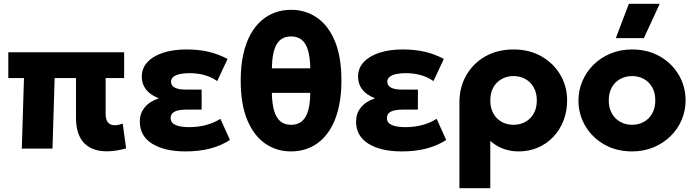

<svg xmlns="http://www.w3.org/2000/svg" viewBox="-20 -787 3680 1017"><path d="M546 14.5Q509 14.5 479 4.2Q449 -6 427.2 -27.5Q405.5 -49 394 -83Q382.5 -117 382.5 -164.5V-373.5H269.5L258 0H95.5L107 -373.5H24V-510H637.5V-373.5H539.5V-185Q539.5 -152 552.5 -137.8Q565.5 -123.5 588 -123.5Q598 -123.5 608.5 -125.8Q619 -128 630 -132L648 -1Q621 6.5 595.5 10.5Q570 14.5 546 14.5Z M963 15Q851.5 15 786 -25.8Q720.5 -66.5 720.5 -144Q720.5 -185 745.2 -216.8Q770 -248.5 821 -266.5Q775 -284.5 753 -313.5Q731 -342.5 731 -381Q731 -425.5 760.8 -457.8Q790.5 -490 843.8 -507.5Q897 -525 966.5 -525Q1031.5 -525 1083 -513.2Q1134.5 -501.5 1185.5 -475L1130.5 -357.5Q1101 -378.5 1063.8 -389Q1026.5 -399.5 984.5 -399.5Q955 -399.5 933 -394.8Q911 -390 898.5 -380Q886 -370 886 -354Q886 -333.5 905.8 -323Q925.5 -312.5 962 -312.5H1048V-206.5H968Q941.5 -206.5 922.8 -202Q904 -197.5 894 -187.8Q884 -178 884 -162Q884 -136.5 909.8 -125Q935.5 -113.5 982 -113.5Q1028 -113.5 1069.5 -124.2Q1111 -135 1147.5 -157.5L1198 -45.5Q1151.5 -15.5 1093.2 -0.2Q1035 15 963 15Z M1522 15Q1445.5 15 1385.2 -26.2Q1325 -67.5 1290 -150.8Q1255 -234 1255 -360Q1255 -436 1268 -496.2Q1281 -556.5 1305 -601.2Q1329 -646 1362.2 -675.8Q1395.5 -705.5 1435.8 -720.2Q1476 -735 1522 -735Q1598 -735 1658.2 -694Q1718.5 -653 1753.5 -569.8Q1788.5 -486.5 1788.5 -360Q1788.5 -284.5 1775.5 -224.2Q1762.5 -164 1738.5 -119Q1714.5 -74 1681.5 -44.2Q1648.5 -14.5 1608 0.2Q1567.5 15 1522 15ZM1522 -126Q1573 -126 1597.8 -167Q1622.5 -208 1623.5 -295H1420Q1421 -237 1432.2 -199.5Q1443.5 -162 1465.5 -144Q1487.5 -126 1522 -126ZM1420 -425H1623.5Q1622.5 -483 1611.5 -520.5Q1600.5 -558 1578.2 -576Q1556 -594 1522 -594Q1470.5 -594 1446 -553.2Q1421.5 -512.5 1420 -425Z M2108.5 15Q1997 15 1931.5 -25.8Q1866 -66.5 1866 -144Q1866 -185 1890.8 -216.8Q1915.5 -248.5 1966.5 -266.5Q1920.5 -284.5 1898.5 -313.5Q1876.5 -342.5 1876.5 -381Q1876.5 -425.5 1906.2 -457.8Q1936 -490 1989.2 -507.5Q2042.5 -525 2112 -525Q2177 -525 2228.5 -513.2Q2280 -501.5 2331 -475L2276 -357.5Q2246.5 -378.5 2209.2 -389Q2172 -399.5 2130 -399.5Q2100.5 -399.5 2078.5 -394.8Q2056.5 -390 2044 -380Q2031.5 -370 2031.5 -354Q2031.5 -333.5 2051.2 -323Q2071 -312.5 2107.5 -312.5H2193.5V-206.5H2113.5Q2087 -206.5 2068.2 -202Q2049.5 -197.5 2039.5 -187.8Q2029.5 -178 2029.5 -162Q2029.5 -136.5 2055.2 -125Q2081 -113.5 2127.5 -113.5Q2173.5 -113.5 2215 -124.2Q2256.5 -135 2293 -157.5L2343.5 -45.5Q2297 -15.5 2238.8 -0.2Q2180.5 15 2108.5 15Z M2413.5 210V-245.5Q2413.5 -325 2449.8 -388.2Q2486 -451.5 2550.5 -488.2Q2615 -525 2700 -525Q2784.5 -525 2848.5 -488.2Q2912.5 -451.5 2948.2 -390.2Q2984 -329 2984 -255Q2984 -198 2965 -148.8Q2946 -99.5 2911.5 -62.8Q2877 -26 2830 -5.5Q2783 15 2726.5 15Q2683.5 15 2644.8 0.5Q2606 -14 2577 -41V210ZM2700 -126Q2735.5 -126 2763.5 -141.8Q2791.5 -157.5 2807.5 -186.5Q2823.5 -215.5 2823.5 -255Q2823.5 -295 2807.2 -323.8Q2791 -352.5 2763.2 -368.2Q2735.5 -384 2700 -384Q2665 -384 2637 -368.2Q2609 -352.5 2593 -323.8Q2577 -295 2577 -255Q2577 -215.5 2593 -186.5Q2609 -157.5 2636.8 -141.8Q2664.5 -126 2700 -126Z M3328 15Q3244.5 15 3180.5 -21.8Q3116.5 -58.5 3080.2 -120Q3044 -181.5 3044 -255Q3044 -308.5 3064.8 -357.2Q3085.5 -406 3123.5 -443.8Q3161.5 -481.5 3213.5 -503.2Q3265.5 -525 3328 -525Q3411.5 -525 3475.5 -488.2Q3539.5 -451.5 3575.5 -390Q3611.5 -328.5 3611.5 -255Q3611.5 -201.5 3591 -152.8Q3570.5 -104 3532.5 -66.5Q3494.5 -29 3442.5 -7Q3390.5 15 3328 15ZM3328 -126Q3363 -126 3391 -141.8Q3419 -157.5 3435 -186.5Q3451 -215.5 3451 -255Q3451 -295 3435.2 -323.8Q3419.5 -352.5 3391.5 -368.2Q3363.5 -384 3328 -384Q3292.5 -384 3264.5 -368.2Q3236.5 -352.5 3220.5 -323.8Q3204.5 -295 3204.5 -255Q3204.5 -215.5 3220.8 -186.5Q3237 -157.5 3265 -141.8Q3293 -126 3328 -126ZM3242 -585 3311 -767H3474.5L3390.5 -585Z"/></svg>

Font: Geologica Cursive
Style: Bold
Weight: 700
Designer: Sindre Bremnes, Frode Helland
Foundry: Monokrom Skriftforlag AS
Version: Version 1.010;gftools[0.9.28]